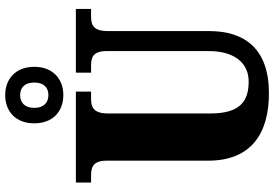

<svg xmlns="http://www.w3.org/2000/svg" viewBox="-174 -844 1029 720"><g transform="rotate(-90 340.0 -484.5)"><path d="M343 -761C402 -761 449 -799 449 -870C449 -941 402 -979 343 -979C283 -979 237 -941 237 -870C237 -799 283 -761 343 -761ZM343 -817C317 -817 295 -832 295 -870C295 -908 317 -923 343 -923C369 -923 390 -908 390 -870C390 -832 369 -817 343 -817ZM350 10C517 10 583 -81 583 -215V-594C583 -650 607 -657 639 -657H666V-714H427V-657H453C484 -657 508 -650 508 -598V-217C508 -110 456 -66 394 -66C318 -66 274 -100 274 -210V-594C274 -650 300 -657 330 -657H356V-714H15V-657H41C72 -657 97 -650 97 -598V-218C97 -54 202 10 350 10Z"/></g></svg>

Font: Noto Serif Myanmar Condensed Black
Style: Regular
Weight: 900
Width: 3
Designer: Ben Mitchell and the Monotype Design Team
Foundry: Monotype Imaging Inc.
Version: Version 2.106